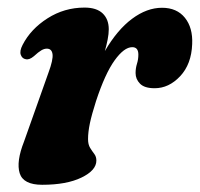

<svg xmlns="http://www.w3.org/2000/svg" viewBox="-20 -488 540 519"><path d="M49.5 -328Q40 -329.5 36.2 -339.8Q32.5 -350 41 -366.5Q63 -409.5 108.5 -438.5Q154 -467.5 208.5 -467.5Q241 -467.5 257.5 -451.8Q274 -436 274 -409Q274 -396.5 271 -381.2Q268 -366 263.5 -350Q297 -407.5 337 -437.2Q377 -467 418 -467Q458 -467 479.8 -440Q501.5 -413 499.5 -369Q497.5 -314.5 467 -282Q436.5 -249.5 398 -249.5Q370.5 -249.5 358.5 -261.8Q346.5 -274 346.5 -290.5Q346.5 -303.5 350.2 -315.5Q354 -327.5 354 -340.5Q354 -360.5 337.5 -360.5Q315.5 -360.5 289.8 -324.8Q264 -289 239.5 -214.5Q228 -178.5 223 -154.8Q218 -131 218 -112Q218 -97.5 223.5 -88.5Q229 -79.5 234.8 -72Q240.5 -64.5 240.5 -54Q240.5 -27.5 200.2 -8Q160 11.5 94 11.5Q43 11.5 33.2 -19.8Q23.5 -51 45 -105.5L111 -291.5Q124 -326.5 122 -341.5Q120 -356.5 106.5 -356.5Q99.5 -356.5 91.8 -352Q84 -347.5 71.5 -336Q59 -325.5 49.5 -328Z"/></svg>

Font: Fraunces 72pt Soft
Style: Bold Italic
Weight: 700
Italic angle: -16°
Version: Version 1.000;[b76b70a41]